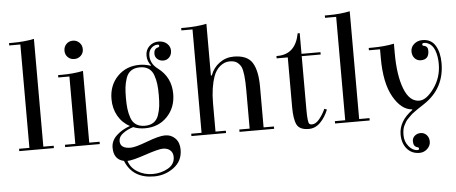

<svg xmlns="http://www.w3.org/2000/svg" viewBox="-57 -844 2901 1221"><g transform="rotate(-5 1393.5 -234.0)"><path d="M195 -15H261V0H40V-15H106V-675H35V-690H56Q134 -690 195 -703Z M488 -15H554V0H333V-15H399V-445H328V-460H349Q427 -460 488 -473ZM398.5 -569.5Q382 -586 382 -611Q382 -636 398.5 -653Q415 -670 440 -670Q465 -670 482 -653Q499 -636 499 -611Q499 -586 482 -569.5Q465 -553 440 -553Q415 -553 398.5 -569.5Z M975 -598Q952 -598 934.5 -580Q917 -562 917 -533Q917 -481 964 -446Q1047 -384 1047 -278Q1047 -190 991.5 -132.5Q936 -75 850 -75Q809 -75 775 -89Q738 -78 709.5 -57Q681 -36 681 -8Q681 40 748 40Q778 40 856 10.5Q934 -19 972.5 -19Q1011 -19 1037 7.5Q1063 34 1063 80Q1063 152 1007 193.5Q951 235 881 235Q744 235 698 120Q633 106 633 30Q633 -14 668 -47Q703 -80 755 -98Q707 -123 680 -170.5Q653 -218 653 -278Q653 -366 708.5 -423Q764 -480 850 -480Q883 -480 921 -468L923 -470Q899 -497 899 -534Q899 -571 923.5 -594Q948 -617 982 -617Q1016 -617 1036.5 -598Q1057 -579 1057 -553Q1057 -527 1041.5 -510.5Q1026 -494 1003.5 -494Q981 -494 965.5 -507.5Q950 -521 950 -542Q950 -574 976 -580Q985 -582 985 -590Q985 -598 975 -598ZM951.5 -208Q955 -237 955 -278Q955 -319 951.5 -347.5Q948 -376 938 -405Q928 -434 906 -449Q884 -464 850 -464Q816 -464 794 -449Q772 -434 762 -405Q752 -376 748.5 -347.5Q745 -319 745 -278Q745 -237 748.5 -208Q752 -179 762 -150Q772 -121 794 -106Q816 -91 850 -91Q884 -91 906 -106Q928 -121 938 -150Q948 -179 951.5 -208ZM721 122H720Q734 167 777 193Q820 219 873.5 219Q927 219 971 194Q1015 169 1015 122Q1015 95 997.5 79.5Q980 64 951.5 64Q923 64 837 93Q751 122 721 122Z M1360 -15V0H1139V-15H1205V-675H1134V-690H1155Q1234 -690 1296 -703V-373H1302Q1319 -421 1359.5 -450.5Q1400 -480 1450 -480Q1537 -480 1569 -428.5Q1601 -377 1601 -275V-15H1667V0H1446V-15H1512V-261Q1512 -374 1495 -410Q1487 -426 1470.5 -439Q1454 -452 1422 -452Q1390 -452 1361.5 -429Q1333 -406 1319 -366Q1294 -295 1294 -196V-15Z M1882 -445V-105Q1882 -21 1893 -12Q1899 -7 1909 -7Q1934 -7 1957.5 -36Q1981 -65 1996 -99L2012 -93Q1993 -45 1961 -12.5Q1929 20 1887 20Q1828 20 1810.5 -15.5Q1793 -51 1793 -127V-445H1722V-460H1729Q1844 -460 1869 -592H1882V-460H2003V-445Z M2211 -15H2277V0H2056V-15H2122V-675H2051V-690H2072Q2150 -690 2211 -703Z M2575 233Q2525 233 2495 197.5Q2465 162 2465 106Q2465 21 2553 -43L2552 -47Q2484 -51 2433 -140Q2382 -229 2382 -389V-445H2311V-460H2332Q2411 -460 2473 -473V-412Q2473 -271 2506.5 -184.5Q2540 -98 2603 -98Q2648 -98 2697 -166Q2746 -234 2746 -320Q2746 -369 2732 -406.5Q2718 -444 2688 -456Q2678 -461 2665 -461Q2652 -461 2652 -452.5Q2652 -444 2661 -443Q2688 -438 2687 -409Q2687 -353 2635 -353Q2611 -353 2595.5 -370Q2580 -387 2580 -414.5Q2580 -442 2602 -461Q2624 -480 2655 -480Q2711 -480 2737.5 -436Q2764 -392 2764 -324Q2764 -163 2632 -75Q2630 -73 2611 -61Q2592 -49 2587.5 -45.5Q2583 -42 2566 -30Q2549 -18 2543.5 -12Q2538 -6 2525 6.5Q2512 19 2507 28Q2502 37 2495 50Q2483 72 2483 112.5Q2483 153 2508 183.5Q2533 214 2564 214Q2574 214 2574 206Q2574 198 2565 196Q2539 190 2539 156Q2539 135 2554.5 121.5Q2570 108 2592.5 108Q2615 108 2630.5 124.5Q2646 141 2646 167Q2646 193 2625 213Q2604 233 2575 233Z"/></g></svg>

Font: Elsie Swash Caps
Style: Regular
Weight: 400
Designer: Alejandro Inler
Foundry: Alejandro Inler
Version: 1.003